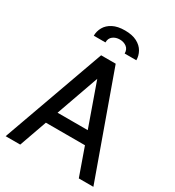

<svg xmlns="http://www.w3.org/2000/svg" viewBox="-211 -1020 1038 1141"><g transform="rotate(30 308.0 -449.5)"><path d="M458 -189H158V-275H458ZM294 -607H322L107 0H7L258 -700H358L609 0H509ZM308 -899Q358 -899 390.5 -882Q423 -865 438.5 -837.5Q454 -810 454 -779H374Q374 -808 354.5 -822.5Q335 -837 308 -837Q281 -837 261.5 -822.5Q242 -808 242 -779H162Q162 -810 177.5 -837.5Q193 -865 225.5 -882Q258 -899 308 -899Z"/></g></svg>

Font: Cabin VF Beta
Style: Regular
Weight: 400
Designer: Pablo Impallari
Foundry: Pablo Impallari. http://www.impallari.com Igino Marini. http://www.ikern.com
Version: Version 2.200